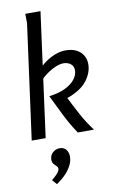

<svg xmlns="http://www.w3.org/2000/svg" viewBox="-111 -822 705 1166"><g transform="rotate(-10 241.5 -239.0)"><path d="M333 -504Q373 -504 400.5 -490Q428 -476 442 -452Q456 -428 456 -398Q456 -345 418 -296Q380 -247 295 -217Q320 -166 350.5 -109.5Q381 -53 421 0H321Q282 -58 249.5 -123.5Q217 -189 189 -247Q247 -254 287 -273Q327 -292 348.5 -319Q370 -346 370 -375Q370 -401 352 -415Q334 -429 307 -429Q288 -429 262.5 -419Q237 -409 211 -391.5Q185 -374 161 -349V-416Q182 -440 210.5 -460Q239 -480 271 -492Q303 -504 333 -504ZM226 -765 123 0H37L133 -708L132 -765ZM195 75Q222 75 235.5 92.5Q249 110 249 135Q249 165 233 194Q217 223 192.5 246.5Q168 270 142 287L117 258Q126 250 137.5 240Q149 230 158 218Q167 206 167 196Q167 186 158.5 178.5Q150 171 142 161Q134 151 134 135Q134 109 152.5 92Q171 75 195 75Z"/></g></svg>

Font: Rosario Medium
Style: Italic
Weight: 500
Italic angle: -8.05°
Version: Version 1.201